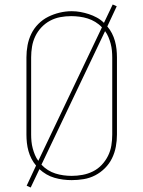

<svg xmlns="http://www.w3.org/2000/svg" viewBox="-20 -796 640 857"><path d="M117 41 99 33 141 -57Q129 -71 120.5 -87.5Q112 -104 107 -122Q102 -140 100 -158.5Q98 -177 98 -195V-540Q98 -567 103 -594Q108 -621 120 -645.5Q132 -670 151.5 -689.5Q171 -709 195 -721Q219 -733 246 -739.5Q273 -746 300 -746Q320 -746 339 -742.5Q358 -739 376.5 -733Q395 -727 412.5 -717.5Q430 -708 444 -694L483 -776L501 -768L459 -678Q471 -664 479.5 -647.5Q488 -631 493 -613Q498 -595 500 -576.5Q502 -558 502 -540V-195Q502 -168 497 -141Q492 -114 480 -89.5Q468 -65 448.5 -45.5Q429 -26 405 -13.5Q381 -1 354 3.5Q327 8 300 8Q281 8 261.5 5.5Q242 3 223 -2.5Q204 -8 187 -18Q170 -28 156 -41ZM151 -78 435 -674Q422 -688 405.5 -698Q389 -708 371.5 -713.5Q354 -719 335 -721.5Q316 -724 298 -724Q273 -724 249 -719.5Q225 -715 203.5 -703.5Q182 -692 165 -674Q148 -656 137.5 -634Q127 -612 123 -588Q119 -564 119 -540V-195Q119 -180 120.5 -164.5Q122 -149 126 -134Q130 -119 136 -104.5Q142 -90 151 -78ZM300 -11Q324 -11 348.5 -15.5Q373 -20 395 -31Q417 -42 434 -60Q451 -78 462 -100Q473 -122 477 -146.5Q481 -171 481 -195V-540Q481 -555 479.5 -570.5Q478 -586 474 -601Q470 -616 464 -630.5Q458 -645 449 -657L165 -61Q178 -47 194 -37Q210 -27 227.5 -21.5Q245 -16 263.5 -13.5Q282 -11 300 -11Z"/></svg>

Font: Iosevka Curly Slab ThEx
Style: Regular
Weight: 100
Width: 7
Monospace: yes
Designer: Belleve Invis
Foundry: Belleve Invis
Version: Version 11.1.0; ttfautohint (v1.8.3)